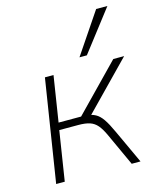

<svg xmlns="http://www.w3.org/2000/svg" viewBox="-113 -827 739 906"><g transform="rotate(-15 257.0 -374.5)"><path d="M48 0 127 -500H169L134 -277H244L461 -500H514L285 -265L266 -277Q295 -274 313.5 -264Q332 -254 348 -231Q364 -208 384 -164L460 0H417L344 -159Q329 -192 313.5 -210Q298 -228 276.5 -235Q255 -242 221 -242H128L90 0ZM309 -549 444 -749H499L345 -549Z"/></g></svg>

Font: Mulish ExtraLight
Style: Italic
Weight: 200
Italic angle: -9°
Designer: Vernon Adams
Foundry: Vernon Adams
Version: Version 3.603